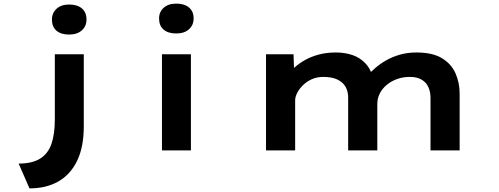

<svg xmlns="http://www.w3.org/2000/svg" viewBox="-20 -831 2756 1061"><path d="M143 210 83 73Q157 73 201 46Q245 19 264 -35Q283 -89 283 -171V-531H443V-133Q443 -18 406 58Q369 134 302 172Q235 210 143 210ZM362 -640Q317 -640 292 -661.5Q267 -683 267 -723Q267 -759 292.5 -782.5Q318 -806 362 -806Q407 -806 432.5 -784.5Q458 -763 458 -723Q458 -686 432 -663Q406 -640 362 -640Z M875 0V-531H1035V0ZM954 -646Q909 -646 884 -667.5Q859 -689 859 -729Q859 -765 884.5 -788Q910 -811 954 -811Q999 -811 1024.5 -789.5Q1050 -768 1050 -729Q1050 -692 1024 -669Q998 -646 954 -646Z M1450 0V-531H1602L1607 -395L1566 -414Q1583 -436 1608 -458.5Q1633 -481 1666 -499.5Q1699 -518 1741.5 -529.5Q1784 -541 1837 -541Q1886 -541 1928.5 -526.5Q1971 -512 2001.5 -478.5Q2032 -445 2044 -389L1999 -395L2008 -411Q2027 -432 2053.5 -455Q2080 -478 2114 -497.5Q2148 -517 2190 -529Q2232 -541 2281 -541Q2370 -541 2422 -509.5Q2474 -478 2497 -426Q2520 -374 2520 -314V0H2359V-291Q2359 -323 2347.5 -349Q2336 -375 2310.5 -390.5Q2285 -406 2245 -406Q2206 -406 2173.5 -394Q2141 -382 2116.5 -361.5Q2092 -341 2078.5 -314Q2065 -287 2065 -256V0H1904V-292Q1904 -325 1890 -350.5Q1876 -376 1845.5 -391Q1815 -406 1766 -406Q1731 -406 1702.5 -393Q1674 -380 1653.5 -359.5Q1633 -339 1622 -317Q1611 -295 1611 -277V0Z"/></svg>

Font: Lexend Zetta
Style: Bold
Weight: 700
Designer: Bonnie Shaver-Troup, Thomas Jockin
Foundry: Lexend
Version: Version 1.007